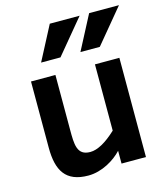

<svg xmlns="http://www.w3.org/2000/svg" viewBox="-115 -854 825 957"><g transform="rotate(-15 297.0 -375.5)"><path d="M223 15C293.2 15 360.6 -26.3 397 -66V0H523V-512H397V-170C344.3 -120.7 299.3 -96 262 -96C192.5 -96 193 -155 193 -230V-512H67V-170C67 -52.6 105.6 15 223 15ZM443 -590 589 -766H435L343 -590ZM240 -590 386 -766H232L140 -590Z"/></g></svg>

Font: Fog Sans
Style: Bold
Weight: 700
Foundry: Intel Corporation
Version: Version 1.00